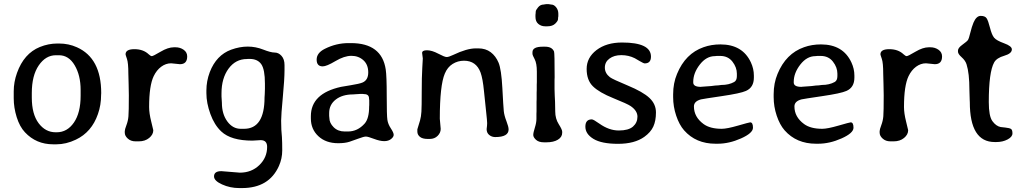

<svg xmlns="http://www.w3.org/2000/svg" viewBox="-20 -701 5047 943"><path d="M136.2 -244.1V-221.7Q136.2 -140.6 169.7 -95.9Q203.1 -51.3 253.4 -51.3H258.3Q310.1 -51.3 343 -99.1Q376 -147 376 -231V-259.3Q376 -330.6 346.9 -380.1Q317.9 -429.7 269.5 -429.7H254.4Q204.6 -429.7 170.4 -379.9Q136.2 -330.1 136.2 -244.1ZM47.4 -218.3V-250Q47.4 -251.5 47.4 -252.4Q47.4 -297.9 63.5 -342.8Q97.7 -438.5 175.8 -470.2Q217.8 -487.3 262.2 -487.3H270Q316.9 -487.3 357.9 -468.8Q477.1 -415.5 477.1 -243.7L476.6 -235.8Q476.6 -184.6 460.9 -140.6Q430.2 -51.8 352.5 -15.1Q304.7 7.8 256.8 7.8H241.2Q157.7 7.8 102.5 -51.3Q76.7 -78.6 62 -125.5Q47.4 -172.4 47.4 -218.3Z M596.7 -434.1Q596.7 -459.5 640.1 -459.5Q683.6 -459.5 710 -434.6Q719.7 -425.3 725.8 -425.3Q731.9 -425.3 768.6 -447Q805.2 -468.8 834.5 -468.8H841.8Q864.7 -468.8 882.1 -456.5Q899.4 -444.3 899.4 -423.8Q899.4 -385.7 863.8 -385.7L820.3 -390.1Q794.4 -390.1 771.7 -373.3Q749 -356.4 734.9 -327.1Q712.4 -280.3 712.4 -175.3Q712.4 -145 722.7 -104Q732.9 -63 732.9 -61.5Q732.9 -40 712.6 -23.4Q692.4 -6.8 662.1 -6.8H645.5Q622.6 -6.8 607.7 -20.3Q592.8 -33.7 592.8 -49.3V-56.6Q592.8 -64.9 600.8 -85.9Q608.9 -106.9 610.8 -129.6Q612.8 -152.3 612.8 -232.9L611.8 -286.6L610.4 -338.9Q610.4 -392.1 603.5 -411.9Q596.7 -431.6 596.7 -434.1Z M1162.1 -68.4H1178.7Q1279.3 -68.4 1279.3 -222.7Q1280.3 -232.4 1280.3 -238.3L1281.2 -264.6V-290.5Q1281.2 -359.9 1263.2 -385.7Q1245.1 -411.6 1206.1 -411.6H1197.8L1192.9 -411.1Q1137.2 -411.1 1102.5 -363.8Q1067.9 -316.4 1067.9 -243.2V-227.1L1069.8 -196.3Q1069.8 -141.1 1096.4 -104.7Q1123 -68.4 1162.1 -68.4ZM993.7 -243.2V-256.8Q993.7 -302.7 1010.3 -346.7Q1042.5 -430.2 1115.2 -457Q1157.2 -472.2 1196.5 -472.2Q1235.8 -472.2 1272.9 -457.5Q1310.1 -442.9 1329.1 -442.9Q1348.1 -442.9 1362.8 -426.5Q1377.4 -410.2 1377.4 -381.3V-356.4Q1377.4 -312.5 1369.1 -224.4Q1360.8 -136.2 1360.8 -108.4Q1360.8 -80.6 1361.8 -64L1364.7 -27.3Q1366.2 -2.4 1366.2 37.6Q1366.2 77.6 1350.1 113.8Q1301.8 222.7 1168.5 222.7H1155.3Q1109.9 222.7 1070.6 204.8Q1031.2 187 1031.2 165.5Q1031.2 139.6 1066.9 139.6L1158.2 147Q1215.3 147 1253.7 109.9Q1292 72.8 1292 20.5Q1292 -12.7 1260.3 -12.7L1219.7 -10.3Q1114.7 -10.3 1066.9 -55.2Q1032.7 -87.4 1013.2 -141.4Q993.7 -195.3 993.7 -243.2Z M1672.9 -55.2H1689Q1736.3 -55.2 1771 -94.2Q1793 -119.1 1793 -178.2L1793.5 -184.6V-208Q1792.5 -213.9 1792.5 -217.3Q1792.5 -238.8 1768.1 -238.8L1761.7 -239.7H1748L1744.6 -239.3L1727.5 -238.3L1714.4 -237.3Q1661.6 -237.3 1629.2 -212.2Q1596.7 -187 1596.7 -146V-131.8Q1597.7 -125 1597.7 -121.6Q1597.7 -97.2 1618.7 -76.2Q1639.6 -55.2 1672.9 -55.2ZM1564.9 -375Q1535.2 -375 1535.2 -408.2Q1535.2 -441.4 1575.7 -461.4Q1631.3 -489.3 1691.9 -489.3H1703.6Q1855 -489.3 1874.5 -359.9Q1879.4 -327.6 1879.4 -230.7Q1879.4 -133.8 1882.6 -112.5Q1885.7 -91.3 1899.7 -70.3Q1913.6 -49.3 1913.6 -38.8Q1913.6 -28.3 1900.6 -18.1Q1887.7 -7.8 1866.9 -7.8Q1846.2 -7.8 1816.7 -19Q1787.1 -30.3 1777.1 -30.3Q1767.1 -30.3 1742.4 -21Q1717.8 -11.7 1696 -4.6Q1674.3 2.4 1641.1 2.4Q1580.6 2.4 1543.7 -32Q1506.8 -66.4 1506.8 -119.1V-130.4Q1506.8 -241.7 1654.8 -274.4Q1664.1 -276.4 1704.1 -282.7Q1744.1 -289.1 1759.8 -295.4Q1788.6 -307.1 1788.6 -345.5Q1788.6 -383.8 1764.6 -405.3Q1740.7 -426.8 1705.8 -426.8Q1670.9 -426.8 1627.4 -400.9Q1584 -375 1564.9 -375Z M2205.6 -431.2Q2272.9 -463.4 2316.9 -463.4H2329.1Q2365.2 -463.4 2390.1 -444.6Q2415 -425.8 2428.7 -393.1Q2442.4 -360.4 2447.3 -268.8Q2452.1 -177.2 2454.3 -155.5Q2456.5 -133.8 2467.3 -106Q2478 -78.1 2478 -65.4Q2478 -27.8 2412.1 -27.8Q2395.5 -27.8 2382.8 -38.1Q2370.1 -48.3 2370.1 -66.9Q2372.6 -85.4 2372.6 -96.2Q2372.6 -106.9 2367.7 -151.4Q2362.8 -195.3 2356.9 -254.9Q2351.1 -314.5 2340.3 -344.7Q2318.8 -402.8 2258.8 -402.8Q2228.5 -402.8 2203.1 -387Q2177.7 -371.1 2164.6 -339.4Q2140.1 -281.7 2140.1 -117.7L2144.5 -67.9Q2144.5 -48.8 2129.4 -33.7Q2114.3 -18.6 2090.8 -18.6H2080.6Q2054.7 -18.6 2042.2 -29.1Q2029.8 -39.6 2029.8 -54.7V-65.9L2043 -109.4Q2048.3 -127.9 2049.8 -152.8Q2051.3 -177.7 2051.3 -250Q2051.3 -322.3 2054 -366.9Q2056.6 -411.6 2056.6 -414.1L2053.2 -440.9Q2053.2 -454.1 2077.1 -454.1Q2101.1 -454.1 2132.3 -437.5Q2163.6 -420.9 2173.8 -420.9Q2184.1 -420.9 2205.6 -431.2Z M2610.4 -631.3 2611.3 -644.5Q2611.3 -650.9 2622.6 -664.8Q2633.8 -678.7 2650.4 -678.7Q2654.3 -679.7 2655.8 -679.7L2663.1 -680.7H2674.3L2687 -678.7Q2700.7 -678.7 2711.4 -665.3Q2722.2 -651.9 2722.2 -633.8V-621.1Q2720.7 -615.2 2720.7 -606.9Q2720.7 -598.6 2707.3 -585.2Q2693.8 -571.8 2668.9 -571.8H2657.2Q2638.2 -571.8 2624 -583.5Q2609.9 -595.2 2609.9 -618.2V-629.4ZM2663.6 -2H2651.9Q2626 -2 2612.5 -14.4Q2599.1 -26.9 2599.1 -38.1Q2599.1 -49.3 2606.9 -74Q2614.7 -98.6 2614.7 -117.2V-142.1L2615.2 -154.8V-200.7L2615.7 -213.9Q2615.7 -230 2615.7 -246.1L2616.2 -259.3Q2616.2 -272 2616.2 -285.2L2616.7 -298.3V-349.6Q2616.7 -389.6 2606 -410.2Q2595.2 -430.7 2595.2 -435.1V-444.8Q2595.2 -471.7 2646 -471.7H2657.2Q2691.4 -471.7 2701.2 -447.8Q2704.1 -440.4 2704.1 -321.3L2703.6 -308.6V-263.2L2704.6 -231.4L2706.1 -200.7Q2707 -189 2707 -153.6Q2707 -118.2 2724.1 -91.3Q2741.2 -64.5 2741.2 -54.2V-48.8Q2741.2 -27.8 2720 -14.9Q2698.7 -2 2663.6 -2Z M3035.2 -492.2Q3177.2 -492.2 3177.2 -422.9Q3177.2 -389.6 3146.5 -389.6Q3141.1 -389.6 3121.6 -401.1Q3102.1 -412.6 3097.7 -415Q3067.4 -430.2 3031.7 -430.2Q2996.1 -430.2 2973.4 -413.3Q2950.7 -396.5 2950.7 -368.9Q2950.7 -341.3 2975.6 -321.8Q2988.3 -312 3063 -281Q3137.7 -250 3169.7 -220Q3201.7 -189.9 3201.7 -148.7Q3201.7 -107.4 3188.7 -79.3Q3175.8 -51.3 3144.5 -28.8Q3096.7 5.4 3015.6 5.4Q2934.6 5.4 2894.8 -18.8Q2855 -43 2855 -78.9Q2855 -114.7 2886.7 -114.7Q2894.5 -114.7 2923.8 -93.8Q2971.2 -60.1 3019 -60.1Q3066.9 -60.1 3088.9 -79.3Q3110.8 -98.6 3110.8 -127.9Q3110.8 -157.2 3077.1 -180.2Q3061.5 -190.9 2992.4 -218.8Q2923.3 -246.6 2892.3 -276.9Q2861.3 -307.1 2861.3 -362.5Q2861.3 -418 2909.7 -455.1Q2958.5 -492.2 3035.2 -492.2Z M3599.1 -327.1V-339.4Q3599.1 -370.1 3577.4 -398.2Q3555.7 -426.3 3517.1 -426.3H3501Q3494.1 -425.3 3491.2 -425.3Q3449.2 -425.3 3417 -383.8Q3384.8 -342.3 3384.8 -298.8V-295.9Q3384.8 -274.4 3422.4 -274.4L3425.3 -274.9L3472.2 -278.3Q3496.1 -281.7 3507.3 -281.7L3522.9 -283.7Q3559.6 -283.7 3585.9 -298.3Q3599.1 -305.7 3599.1 -327.1ZM3504.9 4.9H3494.1Q3397.9 4.9 3339.8 -61Q3315.9 -88.4 3301 -133.1Q3286.1 -177.7 3286.1 -224.1V-234.9Q3286.1 -236.3 3286.1 -237.8Q3286.1 -292.5 3305.2 -337.9Q3346.2 -438 3435.5 -469.2Q3473.6 -482.9 3518.6 -482.9Q3627 -482.9 3668 -394.5Q3682.6 -362.8 3682.6 -330.1V-319.8Q3682.6 -271.5 3643.6 -254.4Q3616.2 -242.2 3524.4 -228.8Q3432.6 -215.3 3422.9 -212.9Q3388.2 -203.6 3388.2 -178.2Q3388.2 -126.5 3435.5 -91.8Q3467.3 -68.4 3524.9 -68.4Q3550.3 -68.4 3605 -84.2Q3659.7 -100.1 3664.6 -100.1Q3678.2 -100.1 3678.2 -73.7Q3678.2 -47.4 3619.6 -21.2Q3561 4.9 3504.9 4.9Z M4092.8 -327.1V-339.4Q4092.8 -370.1 4071 -398.2Q4049.3 -426.3 4010.7 -426.3H3994.6Q3987.8 -425.3 3984.9 -425.3Q3942.9 -425.3 3910.6 -383.8Q3878.4 -342.3 3878.4 -298.8V-295.9Q3878.4 -274.4 3916 -274.4L3918.9 -274.9L3965.8 -278.3Q3989.7 -281.7 4001 -281.7L4016.6 -283.7Q4053.2 -283.7 4079.6 -298.3Q4092.8 -305.7 4092.8 -327.1ZM3998.5 4.9H3987.8Q3891.6 4.9 3833.5 -61Q3809.6 -88.4 3794.7 -133.1Q3779.8 -177.7 3779.8 -224.1V-234.9Q3779.8 -236.3 3779.8 -237.8Q3779.8 -292.5 3798.8 -337.9Q3839.8 -438 3929.2 -469.2Q3967.3 -482.9 4012.2 -482.9Q4120.6 -482.9 4161.6 -394.5Q4176.3 -362.8 4176.3 -330.1V-319.8Q4176.3 -271.5 4137.2 -254.4Q4109.9 -242.2 4018.1 -228.8Q3926.3 -215.3 3916.5 -212.9Q3881.8 -203.6 3881.8 -178.2Q3881.8 -126.5 3929.2 -91.8Q3960.9 -68.4 4018.6 -68.4Q4043.9 -68.4 4098.6 -84.2Q4153.3 -100.1 4158.2 -100.1Q4171.9 -100.1 4171.9 -73.7Q4171.9 -47.4 4113.3 -21.2Q4054.7 4.9 3998.5 4.9Z M4304.2 -434.1Q4304.2 -459.5 4347.7 -459.5Q4391.1 -459.5 4417.5 -434.6Q4427.2 -425.3 4433.3 -425.3Q4439.5 -425.3 4476.1 -447Q4512.7 -468.8 4542 -468.8H4549.3Q4572.3 -468.8 4589.6 -456.5Q4606.9 -444.3 4606.9 -423.8Q4606.9 -385.7 4571.3 -385.7L4527.8 -390.1Q4502 -390.1 4479.2 -373.3Q4456.5 -356.4 4442.4 -327.1Q4419.9 -280.3 4419.9 -175.3Q4419.9 -145 4430.2 -104Q4440.4 -63 4440.4 -61.5Q4440.4 -40 4420.2 -23.4Q4399.9 -6.8 4369.6 -6.8H4353Q4330.1 -6.8 4315.2 -20.3Q4300.3 -33.7 4300.3 -49.3V-56.6Q4300.3 -64.9 4308.3 -85.9Q4316.4 -106.9 4318.4 -129.6Q4320.3 -152.3 4320.3 -232.9L4319.3 -286.6L4317.9 -338.9Q4317.9 -392.1 4311 -411.9Q4304.2 -431.6 4304.2 -434.1Z M4741.2 -259.3Q4741.2 -341.3 4727.1 -385.3Q4721.2 -403.8 4703.1 -419.9Q4685.1 -436 4685.1 -446.8V-453.1Q4685.1 -465.8 4707.3 -481.7Q4729.5 -497.6 4734.1 -504.6Q4738.8 -511.7 4745.8 -540.8Q4752.9 -569.8 4761.2 -589.8Q4775.4 -623 4796.6 -623Q4817.9 -623 4825.7 -611.3Q4833.5 -599.6 4842.3 -564.7Q4851.1 -529.8 4862.5 -515.9Q4874 -502 4911.9 -488.3Q4949.7 -474.6 4949.7 -458.5Q4949.7 -438 4912.4 -427.2Q4875 -416.5 4862.8 -394.5Q4836.4 -347.2 4836.4 -199.7Q4836.4 -130.4 4854.2 -106Q4872.1 -81.5 4894.5 -77.1Q4897 -76.7 4917.7 -74.5Q4938.5 -72.3 4945.6 -67.6Q4952.6 -63 4952.6 -45.9Q4952.6 -28.8 4928.7 -16.1Q4904.8 -3.4 4874 -3.4H4865.2Q4743.2 -3.4 4743.2 -199.2L4742.7 -209.5Q4741.2 -240.2 4741.2 -259.3Z"/></svg>

Font: Averia Libre Light
Style: Regular
Weight: 300
Version: Version 1.002